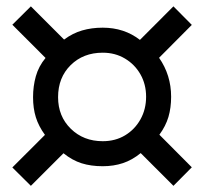

<svg xmlns="http://www.w3.org/2000/svg" viewBox="-20 -734 645 607"><path d="M586.4 -205.1 528.3 -146.5 424.8 -250Q397.9 -228 368.7 -218.3Q339.4 -208.5 304.7 -208.5Q267.6 -208.5 238 -217.8Q208.5 -227.1 180.7 -249.5L77.6 -146.5L19 -204.6L122.1 -307.6Q102.1 -335 93.3 -363.3Q84.5 -391.6 84.5 -426.8Q84.5 -461.4 93.3 -492.9Q102.1 -524.4 124 -550.8L19 -655.8L77.6 -713.9L182.6 -608.9Q209.5 -628.9 239.5 -637.7Q269.5 -646.5 304.7 -646.5Q372.6 -646.5 422.4 -607.9L528.3 -713.9L586.4 -655.3L482.9 -551.3Q521 -496.6 521 -428.2Q521 -393.1 512.5 -364.3Q503.9 -335.4 483.9 -308.1ZM441.9 -428.2Q441.9 -467.3 424.1 -498.8Q406.2 -530.3 375.2 -548.8Q344.2 -567.4 304.7 -567.4Q243.2 -567.4 203.4 -528.1Q163.6 -488.8 163.6 -426.8Q163.6 -366.2 203.9 -326.9Q244.1 -287.6 304.7 -287.6Q344.7 -287.6 375.5 -306.2Q406.2 -324.7 424.1 -356.7Q441.9 -388.7 441.9 -428.2Z"/></svg>

Font: Andika
Style: Bold
Weight: 700
Designer: Victor Gaultney, Annie Olsen, Julie Remington, Don Collingsworth, Eric Hays, Becca Hirsbrunner
Foundry: SIL International
Version: Version 6.101